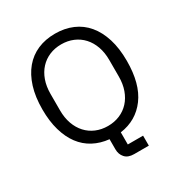

<svg xmlns="http://www.w3.org/2000/svg" viewBox="-198 -856 1105 1166"><g transform="rotate(-30 354.0 -273.0)"><path d="M508 164H405Q363 164 342 140.5Q321 117 321 82V11Q261 5 212 -21Q163 -47 129 -92.5Q95 -138 76.5 -202.5Q58 -267 58 -349Q58 -437 79 -504Q100 -571 138.5 -617Q177 -663 231.5 -686.5Q286 -710 354 -710Q421 -710 476 -686.5Q531 -663 569.5 -617Q608 -571 629 -504Q650 -437 650 -349Q650 -188 583 -97.5Q516 -7 401 9V94H508ZM354 -63Q399 -63 437 -79Q475 -95 502.5 -125Q530 -155 545 -197Q560 -239 560 -291V-407Q560 -459 545 -501Q530 -543 502.5 -573Q475 -603 437 -619Q399 -635 354 -635Q309 -635 271 -619Q233 -603 205.5 -573Q178 -543 163 -501Q148 -459 148 -407V-291Q148 -239 163 -197Q178 -155 205.5 -125Q233 -95 271 -79Q309 -63 354 -63Z"/></g></svg>

Font: IBM Plex Sans Devanagari
Style: Regular
Weight: 400
Designer: Mike Abbink, Paul van der Laan, Pieter van Rosmalen, Erin McLaughlin
Foundry: Bold Monday
Version: Version 1.1